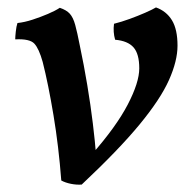

<svg xmlns="http://www.w3.org/2000/svg" viewBox="-20 -488 522 517"><path d="M400 -468Q428 -458 443 -433.5Q458 -409 458 -365Q458 -324 435 -272.5Q412 -221 356 -153Q300 -85 200 9Q186 10 171 7Q156 4 145 -2Q138 -94 124 -178Q110 -262 95 -321Q85 -357 72.5 -370.5Q60 -384 21 -382Q21 -389 22.5 -403Q24 -417 27 -426Q46 -428 67.5 -435Q89 -442 109 -450.5Q129 -459 141 -467Q159 -461 168 -451Q177 -441 182.5 -421Q188 -401 195 -365Q206 -313 215 -259Q224 -205 230 -155.5Q236 -106 239 -67L227 -72Q293 -147 324 -206.5Q355 -266 355 -304Q355 -343 339.5 -360.5Q324 -378 290 -381Q284 -402 287 -424Q307 -429 329 -437Q351 -445 370.5 -453.5Q390 -462 400 -468Z"/></svg>

Font: Vollkorn Medium
Style: Italic
Weight: 500
Italic angle: -11°
Designer: Friedrich Althausen
Foundry: Friedrich Althausen
Version: Version 5.000